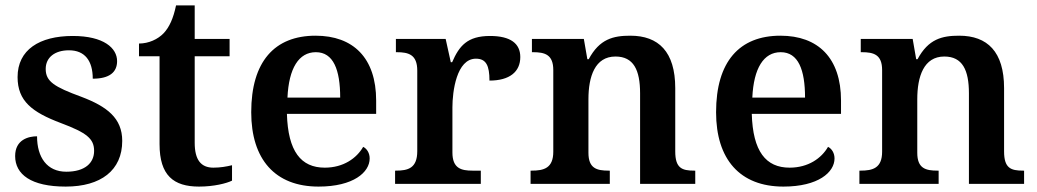

<svg xmlns="http://www.w3.org/2000/svg" viewBox="-20 -680 3834 710"><path d="M223 10C353 10 432 -50 432 -159C432 -243 376 -286 281 -322C180 -359 149 -379 149 -425C149 -468 183 -494 235 -494C294 -494 323 -455 323 -389C385 -389 413 -413 413 -454C413 -502 364 -547 249 -547C126 -547 45 -496 45 -395C45 -306 99 -265 205 -225C301 -189 328 -167 328 -122C328 -78 295 -45 225 -45C154 -45 117 -98 117 -176C86 -176 36 -164 36 -103C36 -35 95 10 223 10Z M716 10C771 10 818 -2 838 -12V-69C817 -64 795 -60 769 -60C723 -60 700 -89 700 -152V-472H829V-536H700V-660H631C621 -612 606 -579 585 -557C564 -535 530 -519 494 -519V-472H570V-147C570 -31 622 10 716 10Z M1158 10C1287 10 1347 -43 1347 -94C1347 -114 1337 -130 1323 -137C1299 -95 1250 -60 1181 -60C1093 -60 1045 -120 1041 -259H1371V-308C1371 -466 1286 -548 1147 -548C995 -548 909 -452 909 -265C909 -91 997 10 1158 10ZM1238 -319H1043C1048 -428 1085 -487 1148 -487C1213 -487 1238 -422 1238 -319Z M1441 0H1758V-49H1727C1686 -49 1653 -57 1653 -116V-283C1653 -341 1668 -463 1740 -463C1778 -463 1790 -437 1790 -382C1865 -382 1904 -415 1904 -469C1904 -519 1868 -547 1792 -547C1708 -547 1678 -510 1652 -450H1647L1628 -536H1444V-487H1447C1491 -487 1523 -478 1523 -419V-121C1523 -58 1489 -49 1444 -49H1441Z M1942 0H2235V-49H2231C2187 -49 2156 -57 2156 -115V-313C2156 -397 2180 -471 2256 -471C2323 -471 2347 -421 2347 -335V0H2551V-49H2547C2502 -49 2477 -58 2477 -120V-354C2477 -489 2415 -548 2311 -548C2248 -548 2197 -536 2157 -461H2152L2139 -536H1947V-487H1951C1995 -487 2026 -478 2026 -421V-119C2026 -58 1991 -49 1946 -49H1942Z M2877 10C3006 10 3066 -43 3066 -94C3066 -114 3056 -130 3042 -137C3018 -95 2969 -60 2900 -60C2812 -60 2764 -120 2760 -259H3090V-308C3090 -466 3005 -548 2866 -548C2714 -548 2628 -452 2628 -265C2628 -91 2716 10 2877 10ZM2957 -319H2762C2767 -428 2804 -487 2867 -487C2932 -487 2957 -422 2957 -319Z M3158 0H3451V-49H3447C3403 -49 3372 -57 3372 -115V-313C3372 -397 3396 -471 3472 -471C3539 -471 3563 -421 3563 -335V0H3767V-49H3763C3718 -49 3693 -58 3693 -120V-354C3693 -489 3631 -548 3527 -548C3464 -548 3413 -536 3373 -461H3368L3355 -536H3163V-487H3167C3211 -487 3242 -478 3242 -421V-119C3242 -58 3207 -49 3162 -49H3158Z"/></svg>

Font: Noto Serif Tamil SemiBold
Style: Regular
Weight: 600
Designer: Indian Type Foundry, Tom Grace, and the Monotype Design Team
Foundry: Monotype Imaging Inc.
Version: Version 2.004